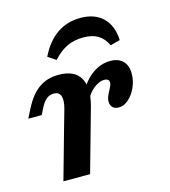

<svg xmlns="http://www.w3.org/2000/svg" viewBox="-98 -710 699 789"><g transform="rotate(-15 252.0 -315.5)"><path d="M129.4 -358.6Q112.4 -358.6 99.4 -348.6Q86.3 -338.6 75.5 -318.1L59.2 -286H2L22.7 -326.3Q50 -379.3 85.2 -403.7Q120.3 -428 167.7 -428Q236.1 -428 260 -385.8Q283.9 -343.6 264.1 -269.7L246.9 -208.2H133.4L155.7 -286.7Q165 -320.9 158.7 -339.8Q152.4 -358.6 129.4 -358.6ZM133.4 -208.2H246.9L188.4 0H74.9ZM338.7 -268Q338.7 -278.6 342.7 -288.7Q346.8 -298.9 353.7 -311.9Q358.2 -320 361.8 -328.3Q365.4 -336.6 365.4 -343.1Q365.4 -350.9 359.7 -355.2Q354.1 -359.5 344.3 -359.5Q323.7 -359.5 300.5 -341.6Q277.3 -323.6 265.7 -298L252.1 -329.1Q275.1 -376.2 311.4 -402.1Q347.7 -428 388.4 -428Q422.6 -428 441.6 -409Q460.6 -390 460.6 -355Q460.6 -325 448 -296.9Q435.3 -268.8 415.4 -251.5Q395.4 -234.1 373.8 -234.1Q357.5 -234.1 348.1 -243.3Q338.7 -252.4 338.7 -268ZM448.6 -500.7 407.5 -489.7Q392.3 -521.3 368.2 -535.6Q344.2 -550 306.1 -550Q267.2 -550 236.8 -535.6Q206.5 -521.3 177 -488.9L143.2 -511.7Q173 -571.8 216.1 -601.2Q259.2 -630.6 315.9 -630.6Q376.1 -630.6 411.1 -596.6Q446 -562.6 448.6 -500.7Z"/></g></svg>

Font: Playfair Micro SmCond SmLight
Style: Italic
Weight: 360
Width: 4
Italic angle: -15.6°
Designer: Claus Eggers Sørensen
Foundry: Claus Eggers Sørensen
Version: Version 2.203;Glyphs 3.3 (3326)